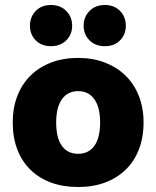

<svg xmlns="http://www.w3.org/2000/svg" viewBox="-20 -733 626 769"><path d="M555 -243Q555 -183 536.5 -135Q518 -87 483.5 -53.5Q449 -20 401 -2Q353 16 293 16Q233 16 185 -1.5Q137 -19 102.5 -52.5Q68 -86 49.5 -134Q31 -182 31 -243Q31 -302 50 -350Q69 -398 103.5 -431.5Q138 -465 186 -483Q234 -501 293 -501Q352 -501 400 -482.5Q448 -464 482.5 -430.5Q517 -397 536 -349Q555 -301 555 -243ZM293 -368Q251 -368 228 -335.5Q205 -303 205 -243Q205 -180 228 -148.5Q251 -117 293 -117Q335 -117 358 -149Q381 -181 381 -243Q381 -303 358 -335.5Q335 -368 293 -368ZM269 -630Q269 -595 245.5 -571.5Q222 -548 184 -548Q146 -548 123 -571.5Q100 -595 100 -630Q100 -665 123 -689Q146 -713 184 -713Q222 -713 245.5 -689Q269 -665 269 -630ZM484 -630Q484 -595 461 -571.5Q438 -548 400 -548Q362 -548 338.5 -571.5Q315 -595 315 -630Q315 -665 338.5 -689Q362 -713 400 -713Q438 -713 461 -689Q484 -665 484 -630Z"/></svg>

Font: Baloo Paaji 2 ExtraBold
Style: Regular
Weight: 800
Designer: Shuchita Grover, Noopur Datye and Ek Type
Foundry: Ek Type
Version: Version 1.640;hotconv 1.0.111;makeotfexe 2.5.65597; ttfautoh